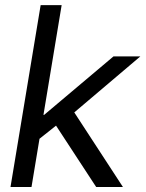

<svg xmlns="http://www.w3.org/2000/svg" viewBox="-20 -748 582 768"><path d="M131.8 -188 148.4 -288.6H156.7L434.1 -522.5H541.5L249.5 -274.9H241.2ZM22 0 142.6 -727.5H226.6L106 0ZM364.7 0 197.3 -255.9 266.6 -314.5 471.7 0Z"/></svg>

Font: Inter 28pt
Style: Italic
Weight: 400
Italic angle: -9.3988°
Designer: Rasmus Andersson
Foundry: rsms
Version: Version 4.001;git-66647c0bb